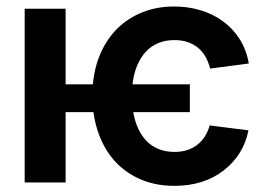

<svg xmlns="http://www.w3.org/2000/svg" viewBox="-20 -573 868 603"><path d="M57.5 -545.5H186.1V-308.2H271.7Q276.6 -362.6 296.7 -407.5Q316.8 -452.4 349.8 -484.6Q382.8 -516.7 427.7 -534.6Q472.7 -552.6 527.3 -552.6Q570 -552.6 609 -541Q648.1 -529.5 679.3 -506.9Q710.6 -484.4 732.1 -451Q753.6 -417.6 761.4 -373.6L639.9 -357.6Q634.9 -377.5 625.9 -393.8Q616.8 -410.2 603 -422.1Q589.1 -433.9 570.5 -440.5Q551.8 -447.1 527.7 -447.1Q498.9 -447.1 476.2 -437.3Q453.5 -427.6 437 -409.4Q420.5 -391.3 410.2 -365.8Q399.9 -340.2 396 -308.2H576.3V-220.9H398.4Q403.4 -192.1 414.1 -169Q424.7 -146 440.9 -129.6Q457 -113.3 478.9 -104.6Q500.7 -95.9 527.7 -95.9Q550.1 -95.9 568.2 -101.7Q586.3 -107.6 600.1 -118.6Q614 -129.6 623.6 -144.9Q633.2 -160.2 638.5 -179L760.3 -163.7Q745 -86.6 682.9 -38Q620.4 10.7 527.7 10.7Q474.1 10.7 430.2 -6.2Q386.4 -23.1 353.9 -53.4Q321.4 -83.8 301 -126.6Q280.5 -169.4 273.4 -220.9H186.1V0H57.5Z"/></svg>

Font: Inter P Semi Bold
Style: Regular
Weight: 600
Designer: Rasmus Andersson
Foundry: rsms
Version: Version 3.018;git-588b23468